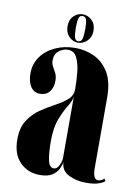

<svg xmlns="http://www.w3.org/2000/svg" viewBox="-79 -722 574 786"><g transform="rotate(10 208.0 -329.0)"><path d="M142 11Q92 11 59 -22Q26 -55 26 -117Q26 -165.5 46 -196.5Q66 -227.5 95.5 -247.5Q125 -267.5 154.5 -283.2Q184 -299 203.8 -316.2Q223.5 -333.5 223.5 -360Q223.5 -396.5 219.8 -431.8Q216 -467 204 -490.5Q192 -514 167 -514Q147 -514 129.5 -500.2Q112 -486.5 112 -460Q112 -446.5 118.5 -435.2Q125 -424 131.5 -411.2Q138 -398.5 138 -380Q138 -351.5 124 -334Q110 -316.5 84.5 -316.5Q60 -316.5 46 -336.8Q32 -357 32 -392.5Q32 -431.5 53.5 -461.8Q75 -492 112.2 -509.2Q149.5 -526.5 196 -526.5Q236 -526.5 273.2 -509.8Q310.5 -493 334.5 -454.2Q358.5 -415.5 358.5 -349V-55.5Q358.5 -9 380.5 -9Q387 -9 394.5 -12.8Q402 -16.5 405.5 -20.5L411 -11.5Q406.5 -5 386.8 2.2Q367 9.5 333 9.5Q293.5 9.5 261.2 -6.5Q229 -22.5 228 -59Q226.5 -45.5 218.8 -29.2Q211 -13 192.8 -1Q174.5 11 142 11ZM193.5 -25.5Q206.5 -25.5 215 -42.8Q223.5 -60 223.5 -75V-331Q222 -312.5 206.8 -288.2Q191.5 -264 177 -227.5Q162.5 -191 162.5 -135Q162.5 -83.5 168.8 -54.5Q175 -25.5 193.5 -25.5ZM201.5 -549.5Q180.5 -549.5 164.2 -565.8Q148 -582 148 -608.5Q148 -636 164.2 -651.8Q180.5 -667.5 201.5 -667.5Q222.5 -667.5 239.2 -651.8Q256 -636 256 -608.5Q256 -582 239.2 -565.8Q222.5 -549.5 201.5 -549.5ZM201.5 -555.5Q214 -555.5 217.8 -568.8Q221.5 -582 221.5 -609.5Q221.5 -635.5 217.8 -648Q214 -660.5 201.5 -660.5Q190 -660.5 186.2 -648Q182.5 -635.5 182.5 -609.5Q182.5 -582 186.2 -568.8Q190 -555.5 201.5 -555.5Z"/></g></svg>

Font: Imbue 100pt ExtraBold
Style: Regular
Weight: 800
Designer: Tyler Finck
Foundry: Etcetera Type Company
Version: Version 1.102; ttfautohint (v1.8.3)